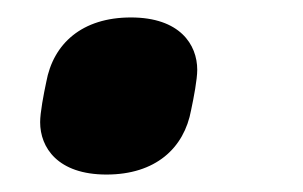

<svg xmlns="http://www.w3.org/2000/svg" viewBox="-20 -189 347 220"><path d="M102 11C158 11 191 -19 199 -63C202 -77 206 -98 206 -109C206 -138 186 -169 130 -169C74 -169 41 -139 33 -95C30 -81 26 -60 26 -49C26 -20 46 11 102 11Z"/></svg>

Font: Braiins Sans
Style: Bold Italic
Weight: 700
Italic angle: -11.31°
Designer: Mike Abbink, Paul van der Laan, Pieter van Rosmalen, Jiri Chlebus, Lubos Buracinsky
Foundry: Bold Monday, Sudetype
Version: Version 1.000;hotconv 1.0.109;makeotfexe 2.5.65596